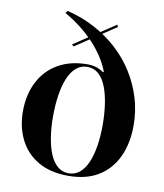

<svg xmlns="http://www.w3.org/2000/svg" viewBox="-85 -814 769 899"><g transform="rotate(10 300.0 -365.0)"><path d="M300 15Q214 15 155.5 -19.5Q97 -54 68 -113.5Q39 -173 39 -246Q39 -326 70.5 -387Q102 -448 160.5 -481.5Q219 -515 300 -515Q322 -515 341 -509Q360 -503 376 -491L380 -494Q366 -530 344 -563.5Q322 -597 293 -627.5Q264 -658 229.5 -684.5Q195 -711 155 -734L164 -745Q234 -728 295 -695.5Q356 -663 405 -618Q454 -573 488.5 -518Q523 -463 542 -400.5Q561 -338 561 -270Q561 -185 531 -120.5Q501 -56 443 -20.5Q385 15 300 15ZM300 3Q330 3 352.5 -16Q375 -35 389.5 -69.5Q404 -104 411 -149Q418 -194 418 -246Q418 -300 411 -347Q404 -394 390 -429Q376 -464 354 -483.5Q332 -503 300 -503Q270 -503 247.5 -483.5Q225 -464 210.5 -429Q196 -394 189 -347Q182 -300 182 -246Q182 -195 189 -149.5Q196 -104 210 -70Q224 -36 246.5 -16.5Q269 3 300 3ZM220 -586 211 -594 404 -722 409 -712Z"/></g></svg>

Font: Kalnia Medium
Style: Regular
Weight: 500
Designer: Frida Medrano
Foundry: Frida Medrano
Version: Version 1.105